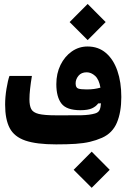

<svg xmlns="http://www.w3.org/2000/svg" viewBox="-20 -711 626 952"><path d="M258.3 4.9Q161.1 4.9 106 -13.9Q50.8 -32.7 28.1 -75.9Q5.4 -119.1 5.4 -192.4Q5.4 -230 12.2 -271.2Q19 -312.5 26.9 -334.5H138.2Q132.3 -298.8 129.2 -270Q126 -241.2 126 -218.3Q126 -187.5 134.8 -170.4Q143.6 -153.3 171.6 -146.2Q199.7 -139.2 258.3 -139.2Q267.6 -139.2 276.6 -139.2Q285.6 -139.2 294.9 -139.2Q341.8 -138.7 383.5 -139.6Q425.3 -140.6 451.2 -148.4Q468.3 -153.3 473.9 -166Q479.5 -178.7 480.5 -198.7L466.8 -198.2Q456.1 -183.1 436 -173.8Q416 -164.6 378.4 -164.6Q310.1 -164.6 284.7 -197.5Q259.3 -230.5 259.3 -293.9Q259.3 -346.7 280 -388.9Q300.8 -431.2 335.9 -455.8Q371.1 -480.5 414.1 -480.5Q467.8 -480.5 505.1 -448.5Q542.5 -416.5 562 -360.1Q581.5 -303.7 581.5 -230Q581.5 -154.8 559.6 -102.8Q537.6 -50.8 485.8 -27.8Q457 -15.1 425.8 -7.8Q394.5 -0.5 354.5 2.2Q314.5 4.9 258.3 4.9ZM478 -276.4Q471.2 -316.9 451.7 -334.7Q432.1 -352.5 409.7 -352.5Q383.3 -352.5 369.1 -335.2Q355 -317.9 355 -297.9Q355 -276.9 367.2 -272.2Q379.4 -267.6 409.2 -267.6Q430.2 -267.6 446 -269.8Q461.9 -272 478 -276.4ZM414.6 -512.2 325.2 -601.6 414.6 -691.4 503.9 -601.6ZM434.6 220.2 345.2 130.9 434.6 41 523.9 130.9Z"/></svg>

Font: Cascadia Mono
Style: Bold
Weight: 700
Monospace: yes
Designer: Aaron Bell
Foundry: Saja Typeworks
Version: Version 2404.023; ttfautohint (v1.8.4)